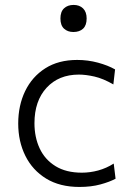

<svg xmlns="http://www.w3.org/2000/svg" viewBox="-20 -750 537 780"><path d="M302.5 9.5Q223 9.5 167.5 -24.5Q112 -58.5 83 -117Q54 -175.5 54 -248Q54 -321.5 82.2 -380Q110.5 -438.5 164 -472.5Q217.5 -506.5 293.5 -506.5Q337 -506.5 377.8 -495.5Q418.5 -484.5 447.5 -468L440.5 -407Q399 -431 363.8 -439Q328.5 -447 300.5 -447Q218.5 -447 169.2 -393.5Q120 -340 120 -249.5Q120 -192.5 141.2 -147Q162.5 -101.5 205.5 -75Q248.5 -48.5 312.5 -48.5Q346 -48.5 379 -57.5Q412 -66.5 442 -85.5L449.5 -24Q425.5 -11 388 -0.8Q350.5 9.5 302.5 9.5ZM278 -620Q255 -620 240.2 -633.5Q225.5 -647 225.5 -675Q225.5 -702.5 240.2 -716.2Q255 -730 279 -730Q303 -730 317.5 -715.8Q332 -701.5 332 -675Q332 -647 317.5 -633.5Q303 -620 278 -620Z"/></svg>

Font: Heraclito Light
Style: Regular
Weight: 300
Designer: Kostas Bartsokas (font) & Cristiano Sobral (main changes)
Foundry: Kostas Bartsokas (font) & Cristiano Sobral (main changes)
Version: Version 1.00;July 8, 2020;FontCreator 13.0.0.2655 64-bit